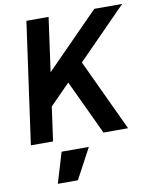

<svg xmlns="http://www.w3.org/2000/svg" viewBox="-105 -824 934 1159"><g transform="rotate(-10 362.5 -244.0)"><path d="M34 0 138 -745H274L228 -414L554 -745H725L424 -439L630 0H479L322 -334L199 -209L170 0ZM154 257 210 70H377L277 257Z"/></g></svg>

Font: Plus Jakarta Sans
Style: Bold Italic
Weight: 700
Italic angle: -8°
Designer: Gumpita Rahayu
Foundry: Tokotype
Version: Version 2.071; ttfautohint (v1.8.4.7-5d5b);gftools[0.9.29]